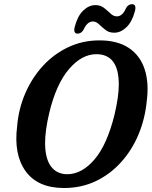

<svg xmlns="http://www.w3.org/2000/svg" viewBox="-20 -908 742 939"><path d="M466.5 -710.5Q554.5 -710.5 610 -673.5Q665.5 -636.5 687.5 -569.2Q709.5 -502 697.5 -412Q689 -325.5 656.8 -249Q624.5 -172.5 571.2 -113.8Q518 -55 447.8 -21.8Q377.5 11.5 293 11.5Q165 11.5 105.5 -70.5Q46 -152.5 64 -292Q71 -376.5 103.8 -452Q136.5 -527.5 190 -585.8Q243.5 -644 313.8 -677.2Q384 -710.5 466.5 -710.5ZM309 -56Q380 -56 441.8 -127.8Q503.5 -199.5 540 -347Q550.5 -391.5 555.8 -428.5Q561 -465.5 561 -496Q560.5 -643 451 -643Q380 -643 317.5 -570.2Q255 -497.5 221 -356.5Q200 -267.5 200.5 -205Q201.5 -130.5 230 -93.2Q258.5 -56 309 -56ZM538.5 -748Q513 -748 495.8 -761.8Q478.5 -775.5 464.2 -789.2Q450 -803 434 -803Q407 -803 389 -763.5Q377.5 -743.5 360 -743.5Q336.5 -743.5 346 -778.5Q359.5 -830 387.2 -856.5Q415 -883 446.5 -883Q472 -883 489 -869.2Q506 -855.5 520.5 -841.8Q535 -828 551.5 -828Q579 -828 596 -867.5Q606.5 -887.5 625.5 -887.5Q649 -887.5 639.5 -852Q625.5 -800.5 597.8 -774.2Q570 -748 538.5 -748Z"/></svg>

Font: Fraunces 144pt S100 SemiBold
Style: Italic
Weight: 600
Italic angle: -16°
Version: Version 1.000; ttfautohint (v1.8.3)